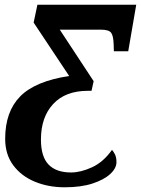

<svg xmlns="http://www.w3.org/2000/svg" viewBox="-20 -556 599 816"><path d="M255 240Q185 240 127.5 216Q70 192 36 146Q2 100 2 34Q2 -81 65.5 -146Q129 -211 274 -233L123 -460L139 -536H559L525 -338H464L463 -368Q462 -403 452.5 -416.5Q443 -430 408 -430H234L378 -211L369 -170H353Q258 -170 206 -114Q154 -58 154 37Q154 110 186.5 143.5Q219 177 282 177Q323 177 371 155Q419 133 456 81Q462 87 468.5 100Q475 113 475 133Q475 159 448.5 183.5Q422 208 373 224Q324 240 255 240Z"/></svg>

Font: Noto Serif
Style: Bold Italic
Weight: 700
Italic angle: -12°
Designer: Monotype Design Team
Foundry: Monotype Imaging Inc.
Version: Version 2.013